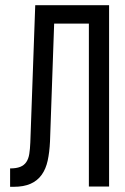

<svg xmlns="http://www.w3.org/2000/svg" viewBox="-20 -720 484 741"><path d="M189 -629 173 -174Q171 -132 164 -100Q157 -68 141 -45.5Q125 -23 98.5 -11Q72 1 32 1H19V-70Q43 -70 58 -76Q73 -82 81.5 -94.5Q90 -107 93 -126Q96 -145 97 -170L116 -700H401V0H323V-629Z"/></svg>

Font: Bebas Neue Regular
Style: Regular
Weight: 400
Designer: Ryoichi Tsunekawa & LGV (GE)
Foundry: Free Software Foundation, Inc.
Version: Version 1.003 August 13, 2016